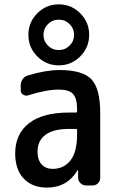

<svg xmlns="http://www.w3.org/2000/svg" viewBox="-20 -852 540 882"><path d="M297.9 -259.8Q224.6 -259.8 188.5 -232.4Q152.3 -205.1 152.3 -155.3Q152.3 -117.2 171.4 -96.7Q190.4 -76.2 221.7 -76.2Q273.4 -76.2 303.7 -115.2Q334 -154.3 334 -232.4V-254.9Q334 -259.8 329.1 -259.8ZM195.3 9.8Q128.9 9.8 89.4 -31.2Q49.8 -72.3 49.8 -147.5Q49.8 -236.3 112.8 -285.6Q175.8 -335 297.9 -335H329.1Q334 -335 334 -339.8V-351.6Q334 -400.4 315.4 -420.4Q296.9 -440.4 250 -440.4Q192.4 -440.4 109.4 -414.1Q97.7 -410.2 86.4 -417Q75.2 -423.8 75.2 -436.5V-460Q75.2 -475.6 84.5 -488.8Q93.8 -502 109.4 -505.9Q191.4 -530.3 252.9 -530.3Q359.4 -530.3 399.9 -487.8Q440.4 -445.3 440.4 -332V-35.2Q440.4 -20.5 430.2 -10.3Q419.9 0 405.3 0H376Q361.3 0 350.6 -9.8Q339.8 -19.5 338.9 -35.2V-69.3Q338.9 -70.3 337.9 -70.3Q335.9 -70.3 335.9 -69.3Q288.1 9.8 195.3 9.8ZM200.2 -642.6Q220.7 -622.1 250 -622.1Q279.3 -622.1 299.8 -642.6Q320.3 -663.1 320.3 -691.9Q320.3 -720.7 299.8 -741.2Q279.3 -761.7 250 -761.7Q220.7 -761.7 200.2 -741.2Q179.7 -720.7 179.7 -691.9Q179.7 -663.1 200.2 -642.6ZM151.4 -791Q192.4 -832 250 -832Q307.6 -832 348.6 -791Q389.6 -750 389.6 -691.9Q389.6 -633.8 348.6 -592.8Q307.6 -551.8 250 -551.8Q192.4 -551.8 151.4 -592.8Q110.4 -633.8 110.4 -691.9Q110.4 -750 151.4 -791Z"/></svg>

Font: Rounded-L Mgen+ 1m medium
Style: Regular
Weight: 500
Designer: [Source Han Sans]
Ryoko NISHIZUKA  (kana & ideographs); Paul D. Hunt (Latin, Greek & Cyrillic); Wenlong ZHANG  (bopomofo
Version: Version 1.059.20150602